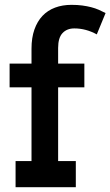

<svg xmlns="http://www.w3.org/2000/svg" viewBox="-20 -780 460 800"><path d="M383.3 -636.7Q337.9 -661.6 289.6 -661.6Q258.8 -661.6 240.5 -642.1Q222.2 -622.6 222.2 -580.1V-515.1H331.5V-416H222.2V-108.9H295.9V0H44.9V-108.9H111.3V-416H20V-515.1H111.3V-577.1Q111.3 -622.6 123.3 -656.7Q135.3 -690.9 157 -713.9Q178.7 -736.8 209.5 -748.3Q240.2 -759.8 277.8 -759.8Q302.7 -759.8 322.8 -757.1Q342.8 -754.4 359.9 -750Q377 -745.6 391.4 -739.3Q405.8 -732.9 419.9 -725.6Z"/></svg>

Font: Twentytwelve Slab
Style: TwentytwelveSlab
Weight: 700
Designer: Domenico Catapano
Version: Version 1.00 2012